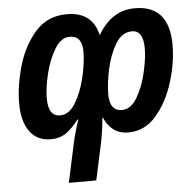

<svg xmlns="http://www.w3.org/2000/svg" viewBox="-54 -608 894 879"><g transform="rotate(-5 393.5 -169.0)"><path d="M627 -367Q627 -323 612.5 -258.5Q598 -194 569 -144.5Q540 -95 499 -95Q442 -95 442 -172Q442 -221 456 -286.5Q470 -352 499.5 -401Q529 -450 575 -450Q627 -450 627 -367ZM346 -377Q346 -326 330.5 -259.5Q315 -193 285.5 -144Q256 -95 214 -95Q160 -95 160 -178Q160 -226 175.5 -290Q191 -354 220 -402Q249 -450 289 -450Q346 -450 346 -377ZM427 -445Q402 -554 285 -554Q195 -554 139.5 -490.5Q84 -427 58 -336.5Q32 -246 32 -166Q32 -83 66 -36.5Q100 10 162 10Q206 10 235.5 -12Q265 -34 291 -69H295Q291 -57 282 -26.5Q273 4 267 30L227 216H353L390 45Q400 -3 406 -67H409Q423 -32 450.5 -11Q478 10 519 10Q595 10 647.5 -51.5Q700 -113 727.5 -201.5Q755 -290 755 -372Q755 -554 597 -554Q490 -554 427 -445Z"/></g></svg>

Font: Noto Sans UI SemiCondensed
Style: Bold Italic
Weight: 700
Width: 4
Designer: Monotype Design Team
Foundry: Monotype Imaging Inc.
Version: 1.001